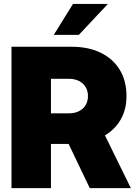

<svg xmlns="http://www.w3.org/2000/svg" viewBox="-20 -968 706 988"><path d="M39.1 0V-727.5H348.1Q435.1 -727.5 498.5 -696.5Q562 -665.5 596.4 -608.6Q630.9 -551.8 630.9 -473.6Q630.9 -405.8 601.8 -354.2Q572.8 -302.7 520 -271.5L653.3 0H441.9L333 -227.5H242.2V0ZM242.2 -384.8H333Q378.9 -384.8 405.8 -409.2Q432.6 -433.6 432.6 -473.6Q432.6 -513.7 405.8 -538.1Q378.9 -562.5 333 -562.5H242.2ZM256.8 -788.6 355.5 -947.8H535.2L385.7 -788.6Z"/></svg>

Font: Inter Display Black
Style: Regular
Weight: 900
Designer: Rasmus Andersson
Foundry: rsms
Version: Version 4.000;git-a52131595